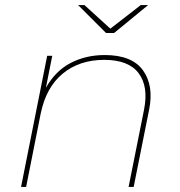

<svg xmlns="http://www.w3.org/2000/svg" viewBox="-20 -737 708 757"><path d="M393 -520Q500 -520 543.5 -460Q587 -400 568 -305L507 0H487L548 -305Q566 -396 526.5 -448.5Q487 -501 391 -501Q293 -501 227 -446.5Q161 -392 140 -287L83 0H63L166 -517H186L161 -391Q199 -458 259 -489Q319 -520 393 -520ZM398 -607 288 -717H313L415 -624L535 -717H564L430 -607Z"/></svg>

Font: Montserrat Thin
Style: Italic
Weight: 100
Italic angle: -11.3°
Designer: Julieta Ulanovsky
Foundry: Julieta Ulanovsky
Version: Version 9.000; ttfautohint (v1.8.4.7-5d5b)